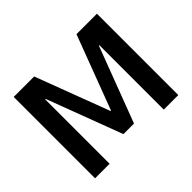

<svg xmlns="http://www.w3.org/2000/svg" viewBox="-148 -934 1168 1168"><g transform="rotate(-45 436.0 -350.0)"><path d="M78 -700H254L434 -223H438L618 -700H794V0H669V-554H665L481 -68H390L207 -554H203V0H78Z"/></g></svg>

Font: Pathway Extreme 28pt SemiBold
Style: Regular
Weight: 600
Designer: Eduardo Rodriguez Tunni
Foundry: Eduardo Rodriguez Tunni
Version: Version 1.001;gftools[0.9.26]